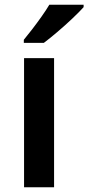

<svg xmlns="http://www.w3.org/2000/svg" viewBox="-20 -786 371 806"><path d="M207 0H81V-542H207ZM331 -756Q315 -738 284.5 -709Q254 -680 221 -652Q188 -624 164 -606H80V-619Q95 -637 115 -663Q135 -689 154.5 -716.5Q174 -744 187 -766H331Z"/></svg>

Font: Noto Sans Kannada SemiBold
Style: Regular
Weight: 600
Designer: Jelle Bosma - Monotype Design Team
Foundry: Monotype Imaging Inc.
Version: Version 2.005; ttfautohint (v1.8.4.7-5d5b)